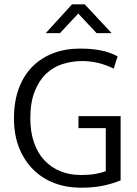

<svg xmlns="http://www.w3.org/2000/svg" viewBox="-20 -864 639 893"><path d="M351 -638Q405 -638 447 -630Q489 -622 527 -602L509 -545Q474 -562 437.5 -571Q401 -580 362 -580Q314 -580 270.5 -566Q227 -552 194 -520.5Q161 -489 141 -438Q121 -387 121 -314Q121 -251 138 -201.5Q155 -152 186.5 -118.5Q218 -85 261 -67.5Q304 -50 357 -50Q395 -50 423.5 -55Q452 -60 472 -68V-268H345V-324H541V-25Q504 -10 460.5 -0.5Q417 9 354 9Q290 9 234 -12Q178 -33 136 -74Q94 -115 69.5 -175Q45 -235 45 -314Q45 -393 68 -454Q91 -515 132 -555.5Q173 -596 229 -617Q285 -638 351 -638ZM315 -844H374L499 -710H429L344 -801L259 -710H193Z"/></svg>

Font: Mukta Malar Light
Style: Regular
Weight: 300
Designer: Aadarsh Rajan, Girish Dalvi, Yashodeep Gholap
Foundry: Ek Type
Version: Version 2.538;PS 1.000;hotconv 16.6.51;makeotf.lib2.5.65220;